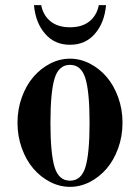

<svg xmlns="http://www.w3.org/2000/svg" viewBox="-20 -714 544 746"><path d="M176 -237C176 -316.3 181.3 -373.7 192 -409C202.7 -444.3 222.7 -462 252 -462C281.3 -462 301.3 -444.3 312 -409C322.7 -373.7 328 -316.3 328 -237C328 -157.7 322.7 -100.3 312 -65C301.3 -29.7 281.3 -12 252 -12C222.7 -12 202.7 -29.7 192 -65C181.3 -100.3 176 -157.7 176 -237ZM48 -237C48 -201.7 53.7 -168.5 65 -137.5C76.3 -106.5 91.3 -80.2 110 -58.5C128.7 -36.8 150.3 -19.7 175 -7C199.7 5.7 225.3 12 252 12C278.7 12 304.3 5.7 329 -7C353.7 -19.7 375.3 -36.8 394 -58.5C412.7 -80.2 427.7 -106.5 439 -137.5C450.3 -168.5 456 -201.7 456 -237C456 -272.3 450.3 -305.5 439 -336.5C427.7 -367.5 412.7 -393.8 394 -415.5C375.3 -437.2 353.7 -454.3 329 -467C304.3 -479.7 278.7 -486 252 -486C225.3 -486 199.7 -479.7 175 -467C150.3 -454.3 128.7 -437.2 110 -415.5C91.3 -393.8 76.3 -367.5 65 -336.5C53.7 -305.5 48 -272.3 48 -237ZM112 -694C116 -648.7 130.3 -611.7 155 -583C179.7 -554.3 212 -540 252 -540C292 -540 324.3 -554.3 349 -583C373.7 -611.7 388 -648.7 392 -694H364C358.7 -667.3 346.5 -646.3 327.5 -631C308.5 -615.7 283.3 -608 252 -608C220.7 -608 195.5 -615.7 176.5 -631C157.5 -646.3 145.3 -667.3 140 -694Z"/></svg>

Font: Km Standard TT
Style: Bold
Weight: 700
Designer: Alexey Kryukov <alexios@thessalonica.org.ru>
Version: Version 2.0.2